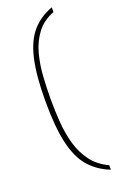

<svg xmlns="http://www.w3.org/2000/svg" viewBox="-164 -791 606 953"><g transform="rotate(-20 139.0 -315.0)"><path d="M246 114Q179 87 137.5 38.5Q96 -10 76.5 -95Q57 -180 57 -315Q57 -451 76.5 -536.5Q96 -622 137.5 -670.5Q179 -719 246 -744V-719Q189 -697 156 -653.5Q123 -610 108 -554Q93 -498 89 -436.5Q85 -375 85 -315Q85 -255 89.5 -194.5Q94 -134 109.5 -79Q125 -24 157.5 20Q190 64 246 90Z"/></g></svg>

Font: Noto Serif Ethiopic Thin
Style: Regular
Weight: 250
Version: Version 2.102